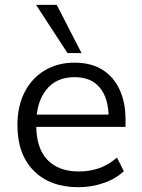

<svg xmlns="http://www.w3.org/2000/svg" viewBox="-20 -773 594 802"><path d="M307.3 8.9Q189.3 8.9 121.1 -59.7Q52.8 -128.4 52.8 -249.9Q52.8 -329.4 82.7 -387.9Q112.7 -446.3 166.6 -478.8Q220.5 -511.3 291.3 -511.3Q360 -511.3 407.2 -482.1Q454.3 -453 479.3 -399.4Q504.3 -345.8 504.3 -272.9V-243.1H114.5V-294.2H450.8L433.8 -280.8Q433.8 -361.4 397.7 -406Q361.5 -450.7 291.2 -450.7Q215.4 -450.7 173.5 -398.3Q131.5 -345.8 131.5 -257.2V-248.5Q131.5 -153.7 178.1 -105.3Q224.7 -56.8 308.7 -56.8Q353.9 -56.8 393.2 -70.2Q432.6 -83.6 468.7 -114.9L497.2 -57.9Q463.9 -26.2 413.3 -8.7Q362.8 8.9 307.3 8.9ZM262 -551.3 130.6 -752.8H217L320.6 -551.3Z"/></svg>

Font: Mulish ExtraLight
Style: Regular
Weight: 200
Designer: Vernon Adams
Foundry: Vernon Adams
Version: Version 3.603